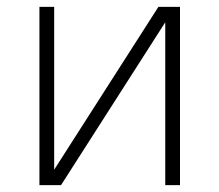

<svg xmlns="http://www.w3.org/2000/svg" viewBox="-20 -540 640 560"><path d="M95 0V-520H138V-45L442 -520H505V0H462V-475L158 0Z"/></svg>

Font: Iosevka Aile Extralight
Style: Regular
Weight: 200
Designer: Belleve Invis
Foundry: Belleve Invis
Version: Version 31.1.0; ttfautohint (v1.8.4)